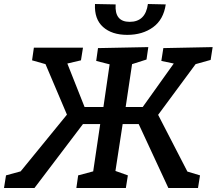

<svg xmlns="http://www.w3.org/2000/svg" viewBox="-45 -938 1081 958"><path d="M1006 -639 931 -618 744 -365 890 -82 953 -63 943 0H795L647 -319H567L531 -85L593 -63L583 0H336L345 -63L420 -83L455 -319H369L127 0H-25L-15 -63L58 -83L289 -366L182 -618L115 -637L124 -700H369L359 -637L291 -621L377 -404H471L502 -617L435 -634L444 -698L695 -703L686 -641L614 -618L582 -404H667L822 -621L760 -634L770 -698L1016 -703ZM429 -918 532 -916Q526 -829 602 -829Q681 -829 693 -918L782 -916Q771 -840 718.5 -802Q666 -764 590 -764Q513 -764 469 -803.5Q425 -843 429 -918Z"/></svg>

Font: Bitter Pro SemiBold
Style: Italic
Weight: 600
Italic angle: -9°
Designer: Sol Matas, and Bitter project Authors
Foundry: Sol Matas
Version: Version 1.010